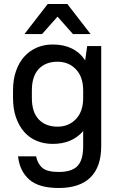

<svg xmlns="http://www.w3.org/2000/svg" viewBox="-20 -730 600 958"><path d="M243 -12Q200 -12 163.5 -27Q127 -42 101 -71.5Q75 -101 60 -143.5Q45 -186 45 -241V-279Q45 -333 60 -376Q75 -419 101.5 -448Q128 -477 164 -492.5Q200 -508 243 -508Q352 -508 405 -429L415 -500H485V0Q485 102 431.5 155Q378 208 273 208Q173 208 125.5 165.5Q78 123 70 50H160Q168 88 192 108Q216 128 273 128Q338 128 366.5 98.5Q395 69 395 0V-76Q340 -12 243 -12ZM267 -98Q323 -98 359 -136Q395 -174 395 -241V-279Q395 -346 359 -384Q323 -422 267 -422Q207 -422 173 -385.5Q139 -349 139 -279V-241Q139 -170 173.5 -134Q208 -98 267 -98ZM267 -647 190 -560H102L218 -710H316L432 -560H344Z"/></svg>

Font: Retni Sans Medium
Style: Regular
Weight: 500
Designer: Vitaly Kuzmin
Foundry: ParaType Ltd.
Version: Version 1.00;March 2, 2019;FontCreator 11.5.0.2425 64-bit; t